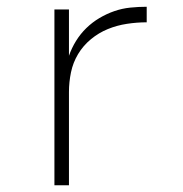

<svg xmlns="http://www.w3.org/2000/svg" viewBox="-20 -548 540 568"><path d="M141 0V-520H184V-383Q192 -406 205 -427Q218 -448 235.5 -465Q253 -482 274 -494.5Q295 -507 318 -515Q341 -523 365.5 -525.5Q390 -528 414 -528V-482Q385 -482 355.5 -477.5Q326 -473 299 -462Q272 -451 249 -432Q226 -413 211 -388Q196 -363 190 -334Q184 -305 184 -276V0Z"/></svg>

Font: Iosevka Aile Extralight
Style: Regular
Weight: 200
Designer: Belleve Invis
Foundry: Belleve Invis
Version: Version 31.1.0; ttfautohint (v1.8.4)